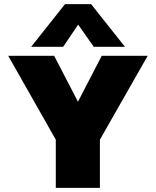

<svg xmlns="http://www.w3.org/2000/svg" viewBox="-20 -916 760 936"><path d="M132 -688 297 -896H424L589 -688H437L361 -796L288 -688ZM252 0V-235L20 -644H244L360 -420L476 -644H700L467 -235V0Z"/></svg>

Font: Kanit ExtraBold
Style: Regular
Weight: 800
Designer: Katatrad Team
Foundry: CadsonDemak
Version: Version 2.000; ttfautohint (v1.8.3)